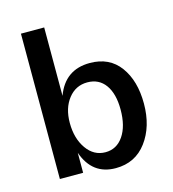

<svg xmlns="http://www.w3.org/2000/svg" viewBox="-113 -844 862 957"><g transform="rotate(-15 317.5 -365.0)"><path d="M83 -750H203V-397Q248 -520 376 -520Q477 -520 531 -446.5Q585 -373 585 -255Q585 -137 526.5 -58.5Q468 20 367 20Q246 20 203 -103V0H83ZM338 -70Q396 -70 430.5 -120.5Q465 -171 465 -256Q465 -338 432 -384Q399 -430 339 -430Q279 -430 241 -381.5Q203 -333 203 -257Q203 -177 240.5 -123.5Q278 -70 338 -70Z"/></g></svg>

Font: Moderustic Med
Style: Regular
Weight: 500
Designer: Tural Alisoy
Foundry: TAFT Foundry
Version: Version 2.110